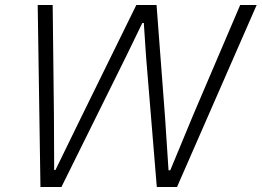

<svg xmlns="http://www.w3.org/2000/svg" viewBox="-20 -749 1048 769"><path d="M142 0 131 -729H191L196 -289L197 -68H202L303 -275L526 -729H607L641 -280L655 -67H662L754 -289L942 -729H1008L689 0H608L565 -522L556 -657H550L488 -529L226 0Z"/></svg>

Font: Mona Sans ExtraLight Light
Style: Italic
Weight: 300
Italic angle: -11.6951°
Version: Version 2.000